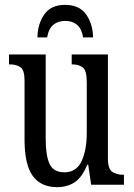

<svg xmlns="http://www.w3.org/2000/svg" viewBox="-20 -760 550 790"><path d="M215 10Q148 10 114.5 -36.5Q81 -83 81 -186V-428Q81 -472 64 -483.5Q47 -495 21 -495H17V-536H168V-188Q168 -120 184 -85.5Q200 -51 245 -51Q294 -51 315.5 -96.5Q337 -142 337 -215V-422Q337 -470 320.5 -482.5Q304 -495 278 -495H275V-536H424V-109Q424 -64 442.5 -52.5Q461 -41 486 -41H490V0H355L343 -82H339Q317 -29 286.5 -9.5Q256 10 215 10ZM134 -606Q135 -662 162.5 -701Q190 -740 248 -740Q306 -740 334 -701Q362 -662 363 -606H322Q316 -642 297 -658Q278 -674 248 -674Q219 -674 199.5 -658Q180 -642 174 -606Z"/></svg>

Font: Noto Serif ExtraCondensed
Style: Regular
Weight: 400
Width: 2
Designer: Monotype Design Team
Foundry: Monotype Imaging Inc.
Version: Version 2.015